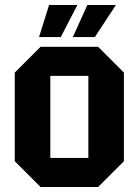

<svg xmlns="http://www.w3.org/2000/svg" viewBox="-20 -747 554 767"><path d="M39 -103V-457L142 -560H372L475 -457V-103L372 0H142ZM181 -116H333V-444H181ZM136 -599 176 -727H289L223 -599ZM271 -599 329 -727H443L359 -599Z"/></svg>

Font: Tektur SemiCondensed SemiBold
Style: Regular
Weight: 600
Width: 4
Designer: Adam Jagosz
Foundry: Adam Jagosz
Version: Version 1.005;gftools[0.9.30]